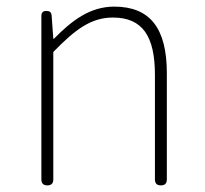

<svg xmlns="http://www.w3.org/2000/svg" viewBox="-20 -560 620 580"><path d="M141 -201V-403C208 -472 256 -507 321 -507C411 -507 448 -450 448 -334V-18C448 -6 454 0 466 0C478 0 484 -6 484 -18V-339C484 -475 433 -540 325 -540C252 -540 197 -498 143 -443H141L136 -513C135 -523 130 -527 120 -527C110 -527 105 -522 105 -512V-263V-18C105 -6 111 0 123 0C135 0 141 -6 141 -18Z"/></svg>

Font: GenSenRounded2 TW EL
Style: Regular
Weight: 250
Version: Version 2.100;PS 2.1;hotconv 16.6.51;makeotf.lib2.5.65220 DE